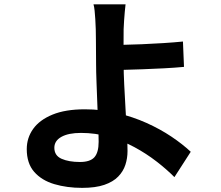

<svg xmlns="http://www.w3.org/2000/svg" viewBox="-20 -822 1040 902"><path d="M569.9 -801.8Q568.2 -787.7 566.3 -767.6Q564.4 -747.4 563 -725.8Q561.6 -704.2 560.8 -684.7Q560 -648.8 560.4 -606.8Q560.8 -564.8 560.8 -522Q560.8 -480.4 563.6 -423.8Q566.4 -367.1 569.9 -307.1Q573.5 -247.2 576.3 -195.5Q579.1 -143.9 579.1 -112.3Q579.1 -78.8 569.1 -47.9Q559.1 -17 535.3 7.5Q511.5 32.1 470.1 46.4Q428.7 60.6 366 60.6Q294.5 60.6 235.3 43.1Q176 25.6 140.8 -14.4Q105.7 -54.4 105.7 -121.5Q105.7 -174.3 135.8 -216.5Q165.9 -258.6 226.7 -283.6Q287.4 -308.5 378.6 -308.5Q457.1 -308.5 530.4 -291Q603.7 -273.4 668.2 -244.5Q732.7 -215.5 785.4 -180.1Q838.1 -144.6 876.1 -109L799.4 10.1Q762.4 -27.1 714.8 -63.8Q667.3 -100.6 611 -131Q554.6 -161.4 491.4 -179.5Q428.1 -197.6 360.4 -197.6Q301.6 -197.6 268.5 -179.1Q235.3 -160.6 235.3 -127.7Q235.3 -91.1 269.3 -76Q303.3 -61 355.5 -61Q403.5 -61 423.5 -83.3Q443.4 -105.7 443.4 -155.8Q443.4 -181.7 441.4 -228.2Q439.4 -274.7 437.4 -329.4Q435.4 -384 433.4 -435.2Q431.4 -486.5 431.4 -522Q431.4 -552.3 431 -581.3Q430.6 -610.3 430.6 -637Q430.6 -663.7 429.9 -684.7Q429.1 -709.9 427.7 -731.9Q426.3 -753.8 424.5 -771.7Q422.7 -789.5 419.2 -801.8ZM493 -610.8Q515 -610.8 556 -611.4Q597 -612 646.5 -614.2Q696 -616.3 746.7 -619.5Q797.4 -622.7 839.5 -626.9L844.4 -507.8Q802.3 -503.8 750.9 -501.1Q699.6 -498.3 649.7 -496.6Q599.8 -494.9 558.3 -493.8Q516.8 -492.7 493.8 -492.7Z"/></svg>

Font: Noto Sans HK Thin
Style: Regular
Weight: 100
Designer: Ryoko NISHIZUKA 西塚涼子 (kana, bopomofo & ideographs); Paul D. Hunt (Latin, Greek & Cyrillic); Sandoll Communications 산돌커뮤니
Foundry: Adobe
Version: Version 2.004-H2;hotconv 1.0.118;makeotfexe 2.5.65603